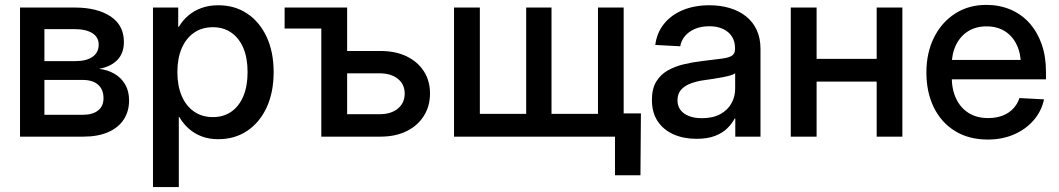

<svg xmlns="http://www.w3.org/2000/svg" viewBox="-20 -553 4287 777"><path d="M61 0V-522.5H281.7Q373.5 -522.5 427.5 -486.6Q481.4 -450.7 481.4 -383.3Q481.4 -337.9 455.1 -310.5Q428.7 -283.2 380.9 -274.4Q415.5 -270.5 442.9 -254.6Q470.2 -238.8 486.3 -211.7Q502.4 -184.6 502.4 -146.5Q502.4 -102.5 480.7 -69.3Q459 -36.1 417.5 -18.1Q376 0 316.4 0ZM159.7 -88.4H314.9Q355 -88.4 377 -106Q398.9 -123.5 398.9 -155.3Q398.9 -190.9 377 -210.2Q355 -229.5 314.9 -229.5H159.7ZM159.7 -305.7H285.2Q330.1 -305.7 354.7 -323.2Q379.4 -340.8 379.4 -372.6Q379.4 -402.3 353.8 -418.7Q328.1 -435.1 281.7 -435.1H159.7Z M599.1 204.1V-522.5H701.2V-444.8H704.1Q719.2 -470.7 742.2 -490.2Q765.1 -509.8 795.7 -520.8Q826.2 -531.7 863.3 -531.7Q930.2 -531.7 980.5 -498Q1030.8 -464.4 1059.1 -403.6Q1087.4 -342.8 1087.4 -261.2Q1087.4 -179.7 1059.3 -118.7Q1031.2 -57.6 980.7 -23.7Q930.2 10.3 863.3 10.3Q826.2 10.3 796.4 -1Q766.6 -12.2 743.9 -32.5Q721.2 -52.7 705.6 -79.6H703.6V204.1ZM841.8 -79.1Q884.3 -79.1 915.8 -100.8Q947.3 -122.6 964.6 -163.3Q981.9 -204.1 981.9 -261.2Q981.9 -318.8 964.6 -359.1Q947.3 -399.4 915.8 -421.1Q884.3 -442.9 841.8 -442.9Q796.9 -442.9 764.6 -420.2Q732.4 -397.5 715.1 -356.9Q697.8 -316.4 697.8 -261.2Q697.8 -206.5 715.1 -165.5Q732.4 -124.5 764.9 -101.8Q797.4 -79.1 841.8 -79.1Z M1131.8 -437.5V-522.5H1323.7V-437.5ZM1360.4 -346.7H1519Q1580.6 -346.7 1625.5 -325Q1670.4 -303.2 1695.3 -264.6Q1720.2 -226.1 1720.2 -174.8Q1720.2 -123.5 1695.3 -84Q1670.4 -44.4 1625.5 -22.2Q1580.6 0 1519 0H1280.3V-522.5H1384.8V-90.8H1516.1Q1562.5 -90.8 1590.1 -113.5Q1617.7 -136.2 1617.7 -174.3Q1617.7 -211.9 1590.1 -234.1Q1562.5 -256.3 1516.1 -256.3H1360.4Z M1817.4 -522.5H1921.9V-92.3H2109.4V-522.5H2211.9V-92.3H2399.9V-522.5H2503.9V0H1817.4ZM2468.8 156.2V0H2430.7V-94.2H2573.7L2571.8 156.2Z M2798.8 8.8Q2747.1 8.8 2706.3 -9Q2665.5 -26.9 2641.8 -62Q2618.2 -97.2 2618.2 -148.9Q2618.2 -193.8 2635.5 -222.4Q2652.8 -251 2681.9 -267.6Q2710.9 -284.2 2747.8 -293Q2784.7 -301.8 2823.7 -306.2Q2872.1 -312 2900.6 -315.7Q2929.2 -319.3 2941.9 -327.6Q2954.6 -335.9 2954.6 -354.5V-358.4Q2954.6 -384.8 2942.4 -404.5Q2930.2 -424.3 2906.7 -435.5Q2883.3 -446.8 2850.1 -446.8Q2816.9 -446.8 2791.7 -435.8Q2766.6 -424.8 2751.5 -406.5Q2736.3 -388.2 2732.9 -365.7L2631.8 -371.1Q2638.2 -420.4 2667 -456.3Q2695.8 -492.2 2742.9 -512Q2790 -531.7 2851.1 -531.7Q2895 -531.7 2932.9 -520.5Q2970.7 -509.3 2998.8 -487.1Q3026.9 -464.8 3042.2 -431.9Q3057.6 -398.9 3057.6 -355.5V0H2955.6V-73.2H2953.1Q2942.4 -52.7 2923.1 -33.7Q2903.8 -14.6 2873.3 -2.9Q2842.8 8.8 2798.8 8.8ZM2820.3 -74.7Q2865.2 -74.7 2895.3 -91.3Q2925.3 -107.9 2940.2 -135Q2955.1 -162.1 2955.1 -193.8V-256.3Q2949.7 -252 2936.5 -248Q2923.3 -244.1 2905.5 -240.7Q2887.7 -237.3 2867.9 -234.1Q2848.1 -231 2829.1 -228.5Q2800.8 -224.6 2776.1 -215.6Q2751.5 -206.5 2736.6 -190.2Q2721.7 -173.8 2721.7 -147Q2721.7 -124 2733.9 -107.9Q2746.1 -91.8 2768.3 -83.3Q2790.5 -74.7 2820.3 -74.7Z M3553.2 -314.9V-222.7H3257.8V-314.9ZM3284.7 -522.5V0H3180.2V-522.5ZM3631.8 -522.5V0H3527.8V-522.5Z M3977.5 11.7Q3900.4 11.7 3844.5 -22.9Q3788.6 -57.6 3758.8 -118.9Q3729 -180.2 3729 -259.8Q3729 -339.4 3759.8 -401.1Q3790.5 -462.9 3845.2 -498Q3899.9 -533.2 3971.2 -533.2Q4024.4 -533.2 4068.6 -514.6Q4112.8 -496.1 4145 -460.7Q4177.2 -425.3 4195.1 -375.2Q4212.9 -325.2 4212.9 -262.7V-231.9H3778.3V-310.5H4158.7L4111.8 -286.1Q4111.8 -335 4095 -370.8Q4078.1 -406.7 4046.9 -426.5Q4015.6 -446.3 3972.2 -446.3Q3929.2 -446.3 3897.7 -426.5Q3866.2 -406.7 3848.9 -371.3Q3831.5 -335.9 3831.5 -289.1V-242.2Q3831.5 -191.9 3849.1 -154.3Q3866.7 -116.7 3899.7 -95.9Q3932.6 -75.2 3979 -75.2Q4012.2 -75.2 4037.6 -85.2Q4063 -95.2 4080.3 -113.5Q4097.7 -131.8 4105.5 -156.2L4205.1 -150.9Q4194.8 -103 4163.1 -66.4Q4131.3 -29.8 4083.7 -9Q4036.1 11.7 3977.5 11.7Z"/></svg>

Font: Inter 28pt Medium
Style: Regular
Weight: 500
Designer: Rasmus Andersson
Foundry: rsms
Version: Version 4.001;git-66647c0bb